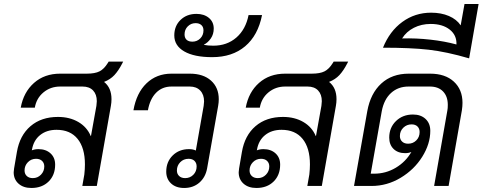

<svg xmlns="http://www.w3.org/2000/svg" viewBox="-20 -924 2398 954"><path d="M592 -618 588 -610Q569 -573 548.5 -551Q528 -529 497 -517Q534 -488 534 -431Q534 -415 531 -398L461 0H389L399 -57Q402 -84 402 -107Q402 -189 365.5 -234Q329 -279 261 -279Q212 -279 179.5 -253Q147 -227 139 -181L138 -177Q153 -183 171 -183Q208 -183 231 -162Q254 -141 254 -106Q254 -54 221.5 -22Q189 10 136 10Q96 10 72 -11.5Q48 -33 48 -68Q48 -75 50 -87L64 -169Q78 -251 131.5 -297Q185 -343 268 -343Q326 -343 369 -318Q412 -293 431 -248H432L459 -398Q461 -414 461 -421Q461 -455 442.5 -474.5Q424 -494 390 -494H279Q231 -494 196 -465Q161 -436 153 -389H83Q97 -466 149 -512Q201 -558 279 -558H411Q452 -558 474.5 -569.5Q497 -581 515 -610L520 -618ZM159 -135Q135 -135 118.5 -118Q102 -101 102 -77Q102 -60 113 -49.5Q124 -39 143 -39Q167 -39 183.5 -56Q200 -73 200 -97Q200 -114 189 -124.5Q178 -135 159 -135Z M1067 -431Q1067 -415 1064 -398L1009 -87Q1001 -43 970.5 -16.5Q940 10 895 10Q854 10 830 -12.5Q806 -35 806 -71Q806 -120 838 -151.5Q870 -183 919 -183Q940 -183 953 -176L992 -398Q994 -414 994 -420Q994 -454 975 -474Q956 -494 923 -494H832Q786 -494 755.5 -463Q725 -432 715 -376H643Q658 -462 708 -510Q758 -558 832 -558H923Q990 -558 1028.5 -523.5Q1067 -489 1067 -431ZM957 -97Q957 -114 946.5 -124.5Q936 -135 917 -135Q892 -135 875.5 -118Q859 -101 859 -77Q859 -60 870 -49.5Q881 -39 900 -39Q924 -39 940.5 -55.5Q957 -72 957 -97Z M846 -748Q846 -795 877 -825Q908 -855 956 -855Q994 -855 1018 -835Q1042 -815 1042 -782Q1042 -754 1027.5 -733Q1013 -712 993 -702L994 -701Q1012 -697 1040 -697Q1108 -697 1154.5 -737.5Q1201 -778 1215 -849H1282Q1262 -748 1198 -694Q1134 -640 1034 -640Q945 -640 895.5 -668.5Q846 -697 846 -748ZM991 -773Q991 -790 980.5 -799.5Q970 -809 952 -809Q929 -809 913 -793Q897 -777 897 -753Q897 -736 907 -726.5Q917 -717 936 -717Q959 -717 975 -733Q991 -749 991 -773Z M1710 -618 1706 -610Q1687 -573 1666.5 -551Q1646 -529 1615 -517Q1652 -488 1652 -431Q1652 -415 1649 -398L1579 0H1507L1517 -57Q1520 -84 1520 -107Q1520 -189 1483.5 -234Q1447 -279 1379 -279Q1330 -279 1297.5 -253Q1265 -227 1257 -181L1256 -177Q1271 -183 1289 -183Q1326 -183 1349 -162Q1372 -141 1372 -106Q1372 -54 1339.5 -22Q1307 10 1254 10Q1214 10 1190 -11.5Q1166 -33 1166 -68Q1166 -75 1168 -87L1182 -169Q1196 -251 1249.5 -297Q1303 -343 1386 -343Q1444 -343 1487 -318Q1530 -293 1549 -248H1550L1577 -398Q1579 -414 1579 -421Q1579 -455 1560.5 -474.5Q1542 -494 1508 -494H1397Q1349 -494 1314 -465Q1279 -436 1271 -389H1201Q1215 -466 1267 -512Q1319 -558 1397 -558H1529Q1570 -558 1592.5 -569.5Q1615 -581 1633 -610L1638 -618ZM1277 -135Q1253 -135 1236.5 -118Q1220 -101 1220 -77Q1220 -60 1231 -49.5Q1242 -39 1261 -39Q1285 -39 1301.5 -56Q1318 -73 1318 -97Q1318 -114 1307 -124.5Q1296 -135 1277 -135Z M2278 -413Q2278 -396 2275 -376L2209 0H2137L2203 -376Q2205 -385 2205 -403Q2205 -445 2181.5 -469.5Q2158 -494 2116 -494H2010Q1958 -494 1923 -462Q1888 -430 1877 -372L1822 -61H1839Q1897 -61 1946.5 -90.5Q1996 -120 2024 -169Q2011 -163 1993 -163Q1957 -163 1935.5 -184Q1914 -205 1914 -240Q1914 -290 1947.5 -322.5Q1981 -355 2032 -355Q2071 -355 2094.5 -333Q2118 -311 2118 -274Q2118 -209 2078 -145Q2038 -81 1970.5 -40.5Q1903 0 1826 0H1739L1805 -372Q1821 -460 1874.5 -509Q1928 -558 2011 -558H2117Q2192 -558 2235 -518.5Q2278 -479 2278 -413ZM2008 -210Q2032 -210 2048.5 -226.5Q2065 -243 2065 -268Q2065 -285 2054.5 -295.5Q2044 -306 2025 -306Q2001 -306 1984 -289.5Q1967 -273 1967 -248Q1967 -231 1978 -220.5Q1989 -210 2008 -210Z M2358 -904 2311 -634Q2198 -667 2109.5 -677Q2021 -687 1883 -687Q1916 -769 1979 -815Q2042 -861 2122 -861Q2172 -861 2210.5 -844.5Q2249 -828 2269 -798L2288 -904ZM2120 -805Q2074 -805 2036.5 -786Q1999 -767 1978 -733Q2047 -735 2118.5 -727Q2190 -719 2248 -703Q2250 -749 2214.5 -777Q2179 -805 2120 -805Z"/></svg>

Font: Bai Jamjuree
Style: Italic
Weight: 400
Italic angle: -10°
Version: Version 1.000; ttfautohint (v1.6)